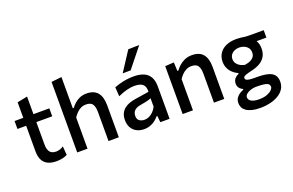

<svg xmlns="http://www.w3.org/2000/svg" viewBox="-114 -1223 2857 1873"><g transform="rotate(-20 1314.0 -287.0)"><path d="M274 12Q222.5 12 186.2 -5Q150 -22 131.2 -58Q112.5 -94 112.5 -151Q112.5 -190.5 112.5 -230.2Q112.5 -270 112.5 -309.8Q112.5 -349.5 112.5 -389Q112.5 -428.5 112.5 -468Q112.5 -521 112.5 -566Q112.5 -611 112.5 -658.5L218 -679.5Q218 -641.5 218 -609Q218 -576.5 218 -542.8Q218 -509 218 -468V-180.5Q218 -129.5 238.5 -103.8Q259 -78 302.5 -78Q320.5 -78 341.2 -84.2Q362 -90.5 379.5 -103.5L387 -13.5Q375.5 -6 357.8 -0.2Q340 5.5 318.2 8.8Q296.5 12 274 12ZM22 -414.5V-497H383V-414.5Q334 -414.5 284.5 -414.5Q235 -414.5 188 -414.5H142.5Z M491.5 0Q491.5 -54.5 491.5 -105.5Q491.5 -156.5 491.5 -218V-493.5Q491.5 -556 491.5 -615.2Q491.5 -674.5 491.5 -732L598.5 -743.5Q598.5 -684 598.5 -622.5Q598.5 -561 598.5 -493.5V-419.5H608.5Q623.5 -440.5 646.5 -461.2Q669.5 -482 700.5 -495.8Q731.5 -509.5 771.5 -509.5Q849 -509.5 886.2 -464.5Q923.5 -419.5 923.5 -332.5Q923.5 -300 923.5 -273.8Q923.5 -247.5 923.5 -218Q923.5 -158 923.5 -106.2Q923.5 -54.5 923.5 0H816.5Q816.5 -54.5 816.5 -105.8Q816.5 -157 816.5 -212.5V-301.5Q816.5 -355.5 798 -383Q779.5 -410.5 730 -410.5Q701 -410.5 677 -398.8Q653 -387 633.5 -367.2Q614 -347.5 598.5 -323.5V-212.5Q598.5 -155 598.5 -104.8Q598.5 -54.5 598.5 0Z M1184.5 10.5Q1142 10.5 1108.5 -6.8Q1075 -24 1055.8 -56.8Q1036.5 -89.5 1036.5 -136.5Q1036.5 -178 1050.8 -206.2Q1065 -234.5 1088.5 -252.5Q1112 -270.5 1141 -280.5Q1170 -290.5 1199.5 -295L1347 -318Q1349 -359.5 1334.8 -381.5Q1320.5 -403.5 1294.8 -411.5Q1269 -419.5 1236.5 -419.5Q1219.5 -419.5 1199.8 -417Q1180 -414.5 1158.2 -408.8Q1136.5 -403 1112.8 -394.8Q1089 -386.5 1064 -375L1058 -470Q1076.5 -477.5 1099.5 -484.5Q1122.5 -491.5 1149.2 -497.2Q1176 -503 1204.5 -506Q1233 -509 1262.5 -509Q1321.5 -509 1363.5 -491.5Q1405.5 -474 1428 -435.8Q1450.5 -397.5 1450.5 -336.5Q1450.5 -312.5 1450.5 -277Q1450.5 -241.5 1450.5 -211V-151Q1450.5 -115.5 1450.5 -79Q1450.5 -42.5 1450.5 0H1354L1348 -66H1338.5Q1324 -47.5 1302.2 -30Q1280.5 -12.5 1250.8 -1Q1221 10.5 1184.5 10.5ZM1219.5 -74.5Q1243.5 -74.5 1266.8 -85.2Q1290 -96 1310 -116Q1330 -136 1344.5 -164.5V-252.5Q1337 -248 1325.2 -244Q1313.5 -240 1290 -235Q1266.5 -230 1224 -222.5Q1199.5 -218.5 1182 -208Q1164.5 -197.5 1154.8 -180.8Q1145 -164 1145 -141Q1145 -104.5 1167.2 -89.5Q1189.5 -74.5 1219.5 -74.5ZM1172 -573Q1205 -623.5 1238 -674.2Q1271 -725 1303.5 -775L1418.5 -778Q1390.5 -743 1363 -708.8Q1335.5 -674.5 1308.8 -641Q1282 -607.5 1255 -574Z M1586 0Q1586 -54.5 1586 -105.5Q1586 -156.5 1586 -218V-268Q1586 -323.5 1586 -381.2Q1586 -439 1586 -497L1677.5 -503L1681.5 -413H1692Q1708 -436 1732.8 -458.2Q1757.5 -480.5 1790.5 -495Q1823.5 -509.5 1866 -509.5Q1943.5 -509.5 1980.8 -464.5Q2018 -419.5 2018 -332.5Q2018 -300 2018 -273.8Q2018 -247.5 2018 -218Q2018 -158 2018 -106.2Q2018 -54.5 2018 0H1911Q1911 -54.5 1911 -105.8Q1911 -157 1911 -212.5V-301.5Q1911 -355.5 1892.5 -383Q1874 -410.5 1824.5 -410.5Q1795.5 -410.5 1771.5 -398.8Q1747.5 -387 1728 -367.2Q1708.5 -347.5 1693 -323.5V-212.5Q1693 -155 1693 -104.8Q1693 -54.5 1693 0Z M2326.5 203.5Q2271 203.5 2233.5 193.8Q2196 184 2173.8 167.2Q2151.5 150.5 2142.2 129.8Q2133 109 2133 87.5Q2133 54 2149 31.8Q2165 9.5 2186.5 -3Q2208 -15.5 2223.5 -20.5V-29Q2215.5 -31.5 2203.8 -39.8Q2192 -48 2182.5 -63.2Q2173 -78.5 2173 -101.5Q2173 -118.5 2179.2 -133.5Q2185.5 -148.5 2198.8 -160.8Q2212 -173 2233 -182V-190.5Q2220.5 -195.5 2202.5 -207Q2184.5 -218.5 2167.2 -237Q2150 -255.5 2138.2 -282.5Q2126.5 -309.5 2126.5 -346Q2126.5 -393.5 2150 -430.5Q2173.5 -467.5 2218.5 -488.2Q2263.5 -509 2327.5 -509Q2352.5 -509 2371.5 -506.5Q2390.5 -504 2411 -501.2Q2431.5 -498.5 2461.5 -498.5H2609V-421.5Q2561 -421.5 2515.8 -421.5Q2470.5 -421.5 2423.5 -421.5L2453 -470.5Q2492.5 -449.5 2510.5 -416Q2528.5 -382.5 2528.5 -339.5Q2528.5 -289.5 2507.8 -255.2Q2487 -221 2450.5 -200Q2414 -179 2366.5 -168.5Q2318 -157 2294.8 -148.2Q2271.5 -139.5 2271.5 -122.5Q2271.5 -110.5 2281.5 -104Q2291.5 -97.5 2312.5 -94.5Q2333.5 -91.5 2367.5 -91.5H2388.5Q2455.5 -91.5 2500 -80.8Q2544.5 -70 2566.8 -44Q2589 -18 2589 27Q2589 73 2565.8 106.5Q2542.5 140 2503.5 161.5Q2464.5 183 2418.5 193.2Q2372.5 203.5 2326.5 203.5ZM2337.5 120Q2388 120 2421.5 106.8Q2455 93.5 2471.5 75.8Q2488 58 2488 44.5Q2488 28.5 2478 17.5Q2468 6.5 2440.5 0.8Q2413 -5 2361 -5H2343.5Q2317 -4 2291 4.8Q2265 13.5 2247.8 28.2Q2230.5 43 2230.5 62Q2230.5 73 2236.2 83.5Q2242 94 2254.8 102.2Q2267.5 110.5 2288 115.2Q2308.5 120 2337.5 120ZM2323 -243Q2338.5 -245.5 2357 -250.8Q2375.5 -256 2392 -266Q2408.5 -276 2419 -292Q2429.5 -308 2429.5 -331.5Q2429.5 -363 2413.5 -382.8Q2397.5 -402.5 2373.8 -412Q2350 -421.5 2326 -421.5Q2300.5 -421.5 2277.8 -412Q2255 -402.5 2240.2 -383.5Q2225.5 -364.5 2225.5 -337Q2225.5 -310 2239.5 -290.5Q2253.5 -271 2275.8 -259Q2298 -247 2323 -243Z"/></g></svg>

Font: Commissioner Thin Medium
Style: Regular
Weight: 500
Version: Version 1.000